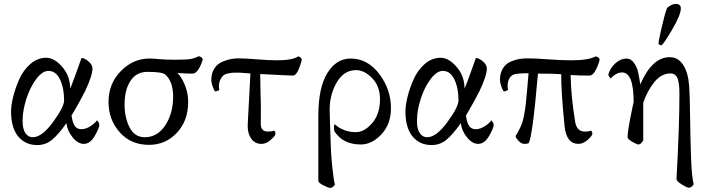

<svg xmlns="http://www.w3.org/2000/svg" viewBox="-20 -715 3550 958"><path d="M336.9 -138.7Q342.8 -98.6 354.5 -84.5Q366.2 -70.3 386.7 -70.3Q409.2 -70.3 433.6 -86.9Q458 -103.5 462.9 -114.3Q467.8 -112.3 471.7 -104.5Q475.6 -96.7 475.6 -91.8Q475.6 -76.2 452.6 -36.6Q429.7 2.9 398.4 2.9Q368.2 2.9 341.8 -30.3Q315.4 -63.5 311.5 -100.6Q272.5 -44.9 240.2 -18.1Q208 8.8 166 8.8Q106.4 8.8 70.8 -34.2Q35.2 -77.1 35.2 -159.2Q35.2 -188.5 45.4 -231Q55.7 -273.4 75.7 -318.8Q95.7 -364.3 131.3 -395.5Q167 -426.8 210.9 -426.8Q251 -426.8 290.5 -381.3Q330.1 -335.9 330.1 -272.5Q341.8 -300.8 353 -332Q364.3 -363.3 374 -390.1Q383.8 -417 386.7 -425.8Q401.4 -425.8 421.4 -408.7Q441.4 -391.6 441.4 -373Q441.4 -337.9 404.3 -259.8Q393.6 -238.3 377 -208Q360.4 -177.7 348.6 -158.2ZM221.7 -361.3Q191.4 -361.3 160.6 -320.3Q129.9 -279.3 111.3 -221.2Q92.8 -163.1 92.8 -112.3Q92.8 -70.3 106.9 -50.3Q121.1 -30.3 143.6 -30.3Q189.5 -30.3 244.6 -106Q299.8 -181.6 299.8 -213.9Q299.8 -276.4 279.3 -318.8Q258.8 -361.3 221.7 -361.3Z M725.6 -422.9Q747.1 -422.9 774.4 -419.9Q801.8 -417 855.5 -417Q912.1 -417 932.6 -420.9Q953.1 -424.8 971.7 -434.6Q986.3 -431.6 991.2 -420.9Q991.2 -409.2 975.6 -378.4Q960 -347.7 940.4 -347.7Q925.8 -347.7 913.6 -348.1Q901.4 -348.6 888.2 -349.6Q875 -350.6 865.2 -350.6Q885.7 -331.1 902.3 -291Q918.9 -251 918.9 -206.1Q918.9 -112.3 862.3 -52.2Q805.7 7.8 723.6 7.8Q632.8 7.8 577.1 -55.2Q521.5 -118.2 521.5 -206.1Q521.5 -297.9 583 -360.4Q644.5 -422.9 725.6 -422.9ZM715.8 -356.4Q660.2 -356.4 630.9 -311.5Q601.6 -266.6 601.6 -193.4Q601.6 -127 627 -78.6Q652.3 -30.3 702.1 -30.3Q765.6 -30.3 804.7 -89.8Q843.8 -149.4 843.8 -232.4Q843.8 -309.6 803.7 -343.8Q788.1 -356.4 715.8 -356.4Z M1278.3 -345.7Q1278.3 -310.5 1279.8 -260.3Q1281.2 -210 1281.7 -184.6Q1282.2 -159.2 1281.2 -98.6Q1280.3 -58.6 1316.4 -58.6Q1340.8 -58.6 1347.7 -63.5Q1354.5 -58.6 1354.5 -46.9Q1354.5 -38.1 1331.5 -17.6Q1308.6 2.9 1285.2 2.9Q1252 2.9 1233.9 -22.5Q1215.8 -47.9 1215.8 -86.9Q1215.8 -96.7 1218.3 -138.7Q1220.7 -180.7 1224.1 -244.1Q1227.5 -307.6 1229.5 -348.6Q1220.7 -348.6 1200.7 -350.6Q1180.7 -352.5 1174.8 -352.5Q1154.3 -352.5 1147 -352.5Q1139.6 -352.5 1121.1 -349.1Q1102.5 -345.7 1094.7 -338.9Q1086.9 -332 1079.6 -317.9Q1072.3 -303.7 1072.3 -283.2Q1072.3 -276.4 1074.2 -268.6Q1074.2 -264.6 1065.9 -261.7Q1057.6 -258.8 1052.7 -258.8Q1046.9 -266.6 1040.5 -285.2Q1034.2 -303.7 1034.2 -315.4Q1034.2 -349.6 1049.3 -373Q1064.5 -396.5 1088.9 -406.7Q1113.3 -417 1132.3 -420.4Q1151.4 -423.8 1169.9 -423.8Q1205.1 -423.8 1262.7 -418.9Q1320.3 -414.1 1363.3 -414.1Q1437.5 -414.1 1468.8 -433.6Q1480.5 -430.7 1485.4 -419.9Q1485.4 -407.2 1471.7 -372.6Q1458 -337.9 1441.4 -337.9Q1422.9 -337.9 1278.3 -345.7Z M1930.7 -175.8Q1930.7 -95.7 1883.3 -44.9Q1835.9 5.9 1780.3 5.9Q1690.4 5.9 1648.4 -60.5Q1646.5 -67.4 1646.5 -83Q1646.5 -93.8 1651.4 -93.8Q1652.3 -93.8 1664.1 -84Q1675.8 -74.2 1700.2 -64.9Q1724.6 -55.7 1755.9 -55.7Q1797.9 -55.7 1836.9 -100.6Q1876 -145.5 1876 -220.7Q1876 -285.2 1836.9 -325.2Q1797.9 -365.2 1756.8 -365.2Q1695.3 -365.2 1659.2 -302.2Q1623 -239.3 1625 -160.2Q1625 -141.6 1627 -86.9Q1628.9 -32.2 1629.9 0Q1630.9 50.8 1638.2 120.6Q1645.5 190.4 1651.4 206.1Q1639.6 222.7 1627 222.7Q1620.1 222.7 1594.2 210Q1568.4 197.3 1568.4 187.5V-137.7Q1568.4 -278.3 1613.3 -350.6Q1658.2 -422.9 1729.5 -422.9Q1814.5 -422.9 1872.6 -345.7Q1930.7 -268.6 1930.7 -175.8Z M2304.7 -138.7Q2310.5 -98.6 2322.3 -84.5Q2334 -70.3 2354.5 -70.3Q2377 -70.3 2401.4 -86.9Q2425.8 -103.5 2430.7 -114.3Q2435.5 -112.3 2439.5 -104.5Q2443.4 -96.7 2443.4 -91.8Q2443.4 -76.2 2420.4 -36.6Q2397.5 2.9 2366.2 2.9Q2335.9 2.9 2309.6 -30.3Q2283.2 -63.5 2279.3 -100.6Q2240.2 -44.9 2208 -18.1Q2175.8 8.8 2133.8 8.8Q2074.2 8.8 2038.6 -34.2Q2002.9 -77.1 2002.9 -159.2Q2002.9 -188.5 2013.2 -231Q2023.4 -273.4 2043.5 -318.8Q2063.5 -364.3 2099.1 -395.5Q2134.8 -426.8 2178.7 -426.8Q2218.8 -426.8 2258.3 -381.3Q2297.9 -335.9 2297.9 -272.5Q2309.6 -300.8 2320.8 -332Q2332 -363.3 2341.8 -390.1Q2351.6 -417 2354.5 -425.8Q2369.1 -425.8 2389.2 -408.7Q2409.2 -391.6 2409.2 -373Q2409.2 -337.9 2372.1 -259.8Q2361.3 -238.3 2344.7 -208Q2328.1 -177.7 2316.4 -158.2ZM2189.5 -361.3Q2159.2 -361.3 2128.4 -320.3Q2097.7 -279.3 2079.1 -221.2Q2060.5 -163.1 2060.5 -112.3Q2060.5 -70.3 2074.7 -50.3Q2088.9 -30.3 2111.3 -30.3Q2157.2 -30.3 2212.4 -106Q2267.6 -181.6 2267.6 -213.9Q2267.6 -276.4 2247.1 -318.8Q2226.6 -361.3 2189.5 -361.3Z M2664.1 -347.7Q2636.7 -28.3 2617.2 0Q2607.4 2.9 2596.7 2.9Q2581.1 2.9 2566.9 -12.7Q2552.7 -28.3 2552.7 -36.1Q2568.4 -61.5 2578.6 -84.5Q2588.9 -107.4 2594.7 -139.2Q2600.6 -170.9 2603 -191.4Q2605.5 -211.9 2609.9 -264.2Q2614.3 -316.4 2617.2 -349.6Q2558.6 -349.6 2542 -342.8Q2512.7 -329.1 2512.7 -283.2Q2512.7 -276.4 2514.6 -268.6Q2514.6 -264.6 2506.3 -261.7Q2498 -258.8 2493.2 -258.8Q2487.3 -266.6 2481 -285.2Q2474.6 -303.7 2474.6 -315.4Q2474.6 -349.6 2488.8 -373Q2502.9 -396.5 2526.4 -406.7Q2549.8 -417 2569.3 -420.4Q2588.9 -423.8 2609.4 -423.8Q2650.4 -423.8 2715.8 -418.9Q2781.2 -414.1 2831.1 -414.1Q2916 -414.1 2952.1 -433.6Q2966.8 -430.7 2971.7 -419.9Q2971.7 -407.2 2956.1 -372.6Q2940.4 -337.9 2920.9 -337.9Q2863.3 -337.9 2827.1 -340.8Q2829.1 -234.4 2849.6 -108.4Q2857.4 -58.6 2897.5 -58.6Q2921.9 -58.6 2928.7 -63.5Q2935.5 -58.6 2935.5 -46.9Q2935.5 -38.1 2912.6 -17.6Q2889.6 2.9 2866.2 2.9Q2805.7 2.9 2796.9 -86.9Q2779.3 -260.7 2780.3 -344.7Q2750 -347.7 2664.1 -347.7Z M3351.6 -695.3Q3377 -695.3 3377 -672.9Q3377 -640.6 3333.5 -566.9Q3290 -493.2 3280.3 -489.3H3277.3Q3274.4 -489.3 3270 -492.2Q3265.6 -495.1 3265.6 -498Q3265.6 -507.8 3279.8 -570.8Q3293.9 -633.8 3306.6 -670.9Q3309.6 -678.7 3324.2 -687Q3338.9 -695.3 3351.6 -695.3ZM3355.5 177.7Q3370.1 -85.9 3370.1 -246.1Q3370.1 -302.7 3359.9 -325.7Q3349.6 -348.6 3325.2 -348.6Q3280.3 -348.6 3245.1 -305.7Q3210 -262.7 3189.5 -202.1V-132.8V-13.7Q3176.8 5.9 3166 5.9Q3157.2 5.9 3134.3 -7.8Q3111.3 -21.5 3111.3 -30.3Q3111.3 -64.5 3136.7 -183.6L3141.6 -206.1Q3141.6 -353.5 3084 -353.5Q3067.4 -353.5 3051.3 -343.8Q3035.2 -334 3028.3 -324.2Q3024.4 -324.2 3018.6 -334Q3015.6 -339.8 3015.6 -344.7Q3025.4 -377 3051.3 -399.9Q3077.1 -422.9 3106.4 -422.9Q3127.9 -422.9 3143.1 -401.4Q3158.2 -379.9 3163.6 -356.4Q3168.9 -333 3174.8 -293.9Q3233.4 -429.7 3321.3 -429.7Q3364.3 -429.7 3389.2 -390.6Q3414.1 -351.6 3418.9 -283.2Q3421.9 -241.2 3423.3 -129.4Q3424.8 -17.6 3428.2 76.2Q3431.6 169.9 3441.4 204.1Q3430.7 221.7 3417 221.7Q3408.2 221.7 3381.3 205.1Q3354.5 188.5 3355.5 177.7Z"/></svg>

Font: Crimson Text
Style: Regular
Weight: 400
Version: Version 0.13